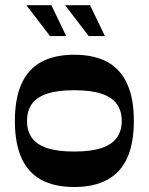

<svg xmlns="http://www.w3.org/2000/svg" viewBox="-20 -717 579 747"><path d="M268.7 10.6Q191.7 10.6 140.1 -17.7Q88.6 -46 63.3 -103Q37.9 -160 37.9 -246.7Q37.9 -333.4 63.6 -390.7Q89.3 -448.1 140.8 -476.1Q192.3 -504 268.7 -504Q346 -504 397.4 -476.1Q448.8 -448.1 474.8 -390.7Q500.8 -333.4 500.8 -246.7Q500.8 -160 475.1 -103Q449.4 -46 397.7 -17.7Q346 10.6 268.7 10.6ZM268.7 -127.4Q335 -127.4 375.9 -141.4Q416.7 -155.3 435.2 -182.1Q453.7 -208.8 453.7 -246.7Q453.7 -284.6 435.2 -311.3Q416.7 -338.1 375.9 -352Q335 -366 268.7 -366Q202.3 -366 161.9 -352Q121.4 -338.1 103.2 -311.3Q85 -284.6 85 -246.7Q85 -208.8 103.2 -182.1Q121.4 -155.3 161.9 -141.4Q202.3 -127.4 268.7 -127.4ZM325.1 -576.6 233.3 -696.7H330.4L388.2 -576.6ZM174.6 -576.6 82.7 -696.7H179.9L237.7 -576.6Z"/></svg>

Font: Ojuju ExtraLight
Style: Regular
Weight: 200
Designer: Chisaokwu Joboson, Mirko Velimirovic
Foundry: Udi Foundry
Version: Version 1.000